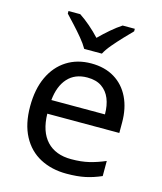

<svg xmlns="http://www.w3.org/2000/svg" viewBox="-115 -901 795 945"><g transform="rotate(15 282.0 -429.0)"><path d="M292 -597Q361 -597 410.5 -567Q460 -537 486.5 -482.5Q513 -428 513 -355V-302H146Q148 -211 192.5 -163.5Q237 -116 317 -116Q368 -116 407.5 -125.5Q447 -135 489 -153V-76Q448 -58 408 -49.5Q368 -41 313 -41Q237 -41 178.5 -72Q120 -103 87.5 -164.5Q55 -226 55 -315Q55 -403 84.5 -466Q114 -529 167.5 -563Q221 -597 292 -597ZM291 -525Q228 -525 191.5 -484.5Q155 -444 148 -372H421Q421 -418 407 -452Q393 -486 364.5 -505.5Q336 -525 291 -525ZM239 -657Q226 -680 204 -706.5Q182 -733 158 -759Q134 -785 116 -804V-817H176Q202 -800 230 -776Q258 -752 283 -725Q310 -752 338 -776Q366 -800 392 -817H454V-804Q435 -785 410.5 -759Q386 -733 363.5 -706.5Q341 -680 329 -657Z"/></g></svg>

Font: Noto Sans Tamil UI
Style: Regular
Weight: 400
Designer: Jelle Bosma - Monotype Design Team
Foundry: Monotype Imaging Inc.
Version: Version 2.004